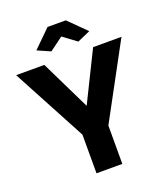

<svg xmlns="http://www.w3.org/2000/svg" viewBox="-162 -1027 989 1139"><g transform="rotate(-20 332.5 -457.5)"><path d="M178 -710 331 -396 486 -710H665L412 -242V0H249V-244L0 -710ZM163 -807 273 -915H388L497 -807L415 -771L330 -834L245 -771Z"/></g></svg>

Font: Raleway Thin ExtraBold
Style: Regular
Weight: 800
Version: Version 4.026